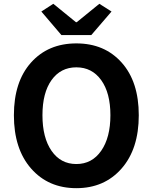

<svg xmlns="http://www.w3.org/2000/svg" viewBox="-20 -984 810 1018"><path d="M53.7 -373Q53.7 -550.8 144.5 -652.3Q235.4 -753.9 384.8 -753.9Q534.2 -753.9 625 -652.3Q715.8 -550.8 715.8 -373Q715.8 -194.3 624.5 -90.3Q533.2 13.7 384.8 13.7Q236.3 13.7 145 -90.3Q53.7 -194.3 53.7 -373ZM253.4 -184.1Q301.8 -114.3 384.8 -114.3Q467.8 -114.3 516.6 -184.6Q565.4 -254.9 565.4 -373Q565.4 -491.2 516.6 -559.1Q467.8 -627 384.8 -627Q301.8 -627 253.4 -559.6Q205.1 -492.2 205.1 -373Q205.1 -253.9 253.4 -184.1ZM305.7 -797.9 199.2 -922.9 262.7 -963.9 382.8 -866.2H386.7L506.8 -963.9L571.3 -922.9L463.9 -797.9Z"/></svg>

Font: Gen Shin Gothic Bold
Style: Bold
Weight: 700
Designer: [Source Han Sans]
Ryoko NISHIZUKA  (kana & ideographs); Paul D. Hunt (Latin, Greek & Cyrillic); Wenlong ZHANG  (bopomofo
Version: Version 1.002.20150607